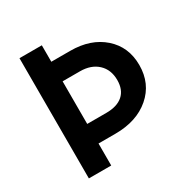

<svg xmlns="http://www.w3.org/2000/svg" viewBox="-160 -827 928 960"><g transform="rotate(-30 304.0 -347.0)"><path d="M81 0V-694H210V-599H319Q437 -599 510 -534.5Q583 -470 583 -365Q583 -258 507 -192.5Q431 -127 307 -127H210V0ZM310 -486H210V-240H320Q383 -240 416.5 -269.5Q450 -299 450 -355Q450 -415 412 -450.5Q374 -486 310 -486Z"/></g></svg>

Font: Cantarell
Style: Bold
Weight: 700
Designer: Dave Crossland, Nikolaus Waxweiler, Florian Fecher, Jacques Le Bailly, Eben Sorkin, Alexei Vanyashin, Alexios Zavras, Em
Version: Version 0.303